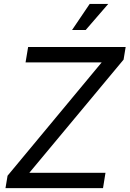

<svg xmlns="http://www.w3.org/2000/svg" viewBox="-20 -970 668 990"><path d="M8.3 0 19 -64 504.4 -648.4H111.8L125 -727.5H627.9L617.2 -662.6L131.3 -79.1H523.9L511.2 0ZM351.6 -815.4 442.4 -949.7H538.1L421.9 -815.4Z"/></svg>

Font: Inter 28pt
Style: Italic
Weight: 400
Italic angle: -9.3988°
Designer: Rasmus Andersson
Foundry: rsms
Version: Version 4.001;git-66647c0bb